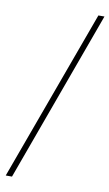

<svg xmlns="http://www.w3.org/2000/svg" viewBox="-103 -832 603 1059"><g transform="rotate(10 198.0 -303.0)"><path d="M9 176H44L393 -782H359Z"/></g></svg>

Font: Noto Sans CJK HK Thin
Style: Regular
Weight: 100
Designer: Ryoko NISHIZUKA 西塚涼子 (kana, bopomofo & ideographs); Paul D. Hunt (Latin, Greek & Cyrillic); Sandoll Communications 산돌커뮤니
Foundry: Adobe
Version: Version 2.004;hotconv 1.0.118;makeotfexe 2.5.65603